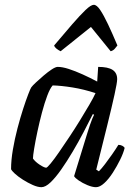

<svg xmlns="http://www.w3.org/2000/svg" viewBox="-20 -778 566 798"><path d="M152 0Q137 0 116.5 -9Q96 -18 75.5 -31Q55 -44 41.5 -56.5Q28 -69 26 -75Q26 -112 33.5 -156Q41 -200 52.5 -244Q64 -288 76 -325Q88 -362 97.5 -386.5Q107 -411 110 -415Q115 -422 129.5 -435.5Q144 -449 161.5 -464Q179 -479 195 -489.5Q211 -500 220 -500Q239 -500 265.5 -491.5Q292 -483 323 -469Q354 -455 384 -439L388 -500Q429 -500 448 -487.5Q467 -475 467 -449Q467 -435 456 -385Q445 -335 425.5 -256Q406 -177 380 -73L391 -66Q402 -77 416.5 -96Q431 -115 446 -136.5Q461 -158 472 -176Q481 -176 488.5 -172Q496 -168 498 -163Q493 -142 479.5 -114.5Q466 -87 449 -60.5Q432 -34 413.5 -17Q395 0 379 0Q364 0 343.5 -8.5Q323 -17 307 -28Q291 -39 288 -46L343 -225Q349 -244 354 -259Q359 -274 363.5 -284.5Q368 -295 371 -301L366 -304Q349 -270 327.5 -229Q306 -188 282 -147.5Q258 -107 234.5 -73.5Q211 -40 190 -20Q169 0 152 0ZM172 -81Q176 -81 190.5 -98.5Q205 -116 225 -145Q245 -174 268 -208.5Q291 -243 312.5 -278Q334 -313 351.5 -343Q369 -373 377 -391Q328 -407 281.5 -414.5Q235 -422 199 -423Q188 -411 176.5 -380.5Q165 -350 154.5 -310.5Q144 -271 135.5 -231Q127 -191 122 -160.5Q117 -130 117 -119Q127 -105 145.5 -93Q164 -81 172 -81ZM232 -565Q222 -570 214.5 -576Q207 -582 205 -589Q247 -639 280 -677Q313 -715 335.5 -736.5Q358 -758 370 -758Q382 -758 396.5 -736.5Q411 -715 429 -677Q447 -639 468 -589Q464 -584 457.5 -576Q451 -568 440 -565L358 -666Z"/></svg>

Font: Texturina Medium
Style: Italic
Weight: 500
Italic angle: -11°
Designer: Guillermo Torres Carreño
Foundry: Omnibus-Type
Version: Version 1.002